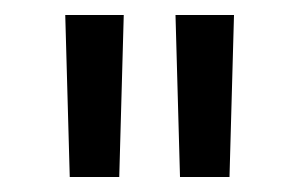

<svg xmlns="http://www.w3.org/2000/svg" viewBox="-20 -710 398 256"><path d="M139 -474H73L67 -690H145ZM286 -474H220L214 -690H292Z"/></svg>

Font: Exo 2.0 Medium
Style: Regular
Weight: 500
Designer: Natanael Gama
Version: Version 1.001;PS 001.001;hotconv 1.0.70;makeotf.lib2.5.58329